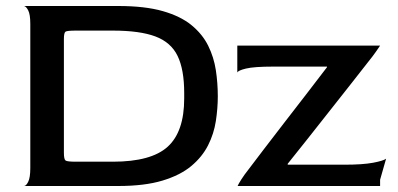

<svg xmlns="http://www.w3.org/2000/svg" viewBox="-20 -620 1327 640"><path d="M60 0Q67 0 74 -14Q81 -28 81 -60V-540Q81 -572 74 -585.5Q67 -599 60 -600H374Q463 -600 522.5 -583Q582 -566 618.5 -536Q655 -506 674 -467.5Q693 -429 699.5 -386Q706 -343 706 -299Q706 -259 699.5 -216.5Q693 -174 673.5 -135.5Q654 -97 617.5 -66.5Q581 -36 521.5 -18Q462 0 374 0ZM233 -81H356Q484 -81 539 -131Q594 -181 594 -292V-310Q594 -388 572 -433.5Q550 -479 498 -498.5Q446 -518 356 -518H233Q204 -518 198.5 -514.5Q193 -511 193 -490V-111Q193 -89 198.5 -85Q204 -81 233 -81ZM772 0Q775 -7 784.5 -22Q794 -37 809 -56Q827 -80 858 -120.5Q889 -161 926 -209Q963 -257 1001 -306Q1039 -355 1070 -396V-398H891Q827 -398 800 -391.5Q773 -385 771 -378V-468H1247Q1243 -462 1233 -447.5Q1223 -433 1206 -412Q1182 -381 1148 -338Q1114 -295 1077 -248Q1040 -201 1004 -155.5Q968 -110 939 -74V-71H1127Q1189 -71 1223.5 -77.5Q1258 -84 1267 -91L1247 -21V0Z"/></svg>

Font: Red Rose
Style: Regular
Weight: 400
Designer: Jaikishan Patel
Version: Version 2.000; ttfautohint (v1.8.3)